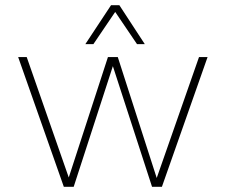

<svg xmlns="http://www.w3.org/2000/svg" viewBox="-20 -720 870 740"><path d="M604 0H566L415 -465L264 0H226L50 -500H83L245 -36L396 -500H434L584 -34L747 -500H780ZM538 -550H508L424 -674L340 -550H309L408 -700H440Z"/></svg>

Font: Fivo Sans Thin
Style: Regular
Weight: 250
Foundry: Alexander Slobzheninov
Version: 1.0